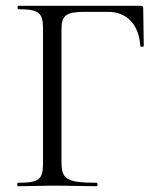

<svg xmlns="http://www.w3.org/2000/svg" viewBox="-20 -645 553 665"><path d="M42 0 161 -2C222 -2 271 0 315 0C319 0 319 -12 315 -12C209 -12 193 -25 193 -85V-543C193 -592 209 -604 275 -604H354C418 -604 461 -562 466 -485C466 -482 478 -482 478 -486L476 -616C476 -622 473 -625 466 -625H43C40 -625 40 -613 43 -613C116 -613 129 -601 129 -544V-81C129 -23 116 -12 42 -12C39 -12 39 0 42 0Z"/></svg>

Font: Cormorant Garamond
Style: Regular
Weight: 400
Designer: Christian Thalmann (Catharsis Fonts)
Foundry: Catharsis Fonts
Version: Version 4.002;Glyphs 3.4 (3410)